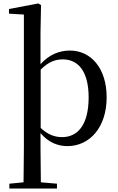

<svg xmlns="http://www.w3.org/2000/svg" viewBox="-20 -829 681 1109"><path d="M34 260H309V232L216 224L214 23V-60C261 -5 316 15 369 15C498 15 596 -93 596 -267C596 -434 506 -537 384 -537C324 -537 263 -514 214 -458V-644L217 -800L201 -809L32 -777V-750L118 -745V23L116 224L34 232ZM215 -427C262 -474 302 -486 343 -486C432 -486 492 -416 492 -267C492 -101 424 -37 339 -37C293 -37 255 -53 215 -90Z"/></svg>

Font: Source Han Serif SC Medium
Style: Regular
Weight: 500
Designer: Ryoko NISHIZUKA 西塚涼子 (kana & ideographs); Frank Grießhammer (Latin, Greek & Cyrillic); Wenlong ZHANG 张文龙 (bopomofo); San
Foundry: Adobe
Version: Version 2.003;hotconv 1.1.1;makeotfexe 2.6.0